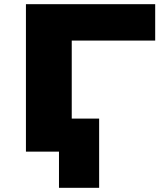

<svg xmlns="http://www.w3.org/2000/svg" viewBox="-20 -725 785 918"><path d="M262 173V0H123V-158H454V173ZM104 0V-705H722V-531H323V0Z"/></svg>

Font: Nunito Sans 7pt Expanded Black
Style: Regular
Weight: 900
Width: 7
Designer: Vernon Adams
Foundry: Vernon Adams
Version: Version 3.101;gftools[0.9.27]